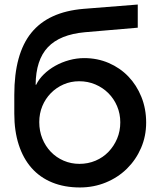

<svg xmlns="http://www.w3.org/2000/svg" viewBox="-20 -813 697 846"><path d="M139 -439Q151 -464 173 -485.5Q195 -507 223.5 -523Q252 -539 285 -548Q318 -557 351 -557Q409 -557 459 -535.5Q509 -514 545.5 -476Q582 -438 603 -386Q624 -334 624 -273Q624 -213 601.5 -161Q579 -109 539.5 -70Q500 -31 446.5 -9Q393 13 332 13Q264 13 210 -9Q156 -31 119 -73Q82 -115 62.5 -175.5Q43 -236 43 -312V-395Q43 -576 118 -668.5Q193 -761 348 -774L587 -793V-691L354 -671Q244 -661 191 -605Q138 -549 137 -440ZM330 -91Q368 -91 401 -105Q434 -119 458 -144Q482 -169 496 -202Q510 -235 510 -274Q510 -312 496 -345Q482 -378 457.5 -402.5Q433 -427 400 -441Q367 -455 329 -455Q292 -455 260 -441Q228 -427 204 -402.5Q180 -378 166.5 -345.5Q153 -313 153 -275Q153 -236 166.5 -202.5Q180 -169 204 -144Q228 -119 260.5 -105Q293 -91 330 -91Z"/></svg>

Font: Involve SemiBold
Style: Regular
Weight: 600
Designer: Stefan Peev
Foundry: Context Ltd.
Version: Version 1.001